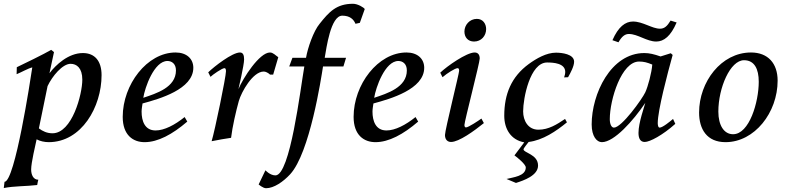

<svg xmlns="http://www.w3.org/2000/svg" viewBox="-32 -740 4219 1017"><path d="M-12 256C43 245 109 247 165 240C166 230 171 212 171 212C144 212 133 185 133 158C133 122 155 31 162 -2C180 8 205 13 226 13C400 13 506 -174 506 -342C506 -417 470 -459 407 -459C330 -459 263 -396 230 -352C233 -368 254 -464 254 -464C254 -464 240 -475 239 -476C208 -457 85 -397 57 -384L56 -347C79 -356 117 -378 139 -383C129 -316 47 222 -8 223ZM174 -60C180 -87 216 -266 220 -284C245 -337 299 -402 342 -402C374 -402 404 -380 404 -318C404 -241 350 -34 246 -34C217 -34 194 -45 174 -60Z M618 -121C618 -24 673 13 734 13C804 13 881 -28 960 -96L946 -120C894 -78 838 -49 792 -49C735 -49 718 -99 718 -149C718 -162 721 -178 723 -192C812 -216 992 -267 992 -381C992 -429 956 -462 898 -462C747 -462 618 -292 618 -121ZM727 -222C735 -275 784 -417 855 -417C877 -417 900 -403 900 -367C900 -277 796 -245 727 -222Z M1071 -357 1083 -333C1094 -344 1144 -379 1157 -379C1162 -379 1165 -374 1165 -363C1165 -333 1106 -48 1089 8C1114 3 1173 -8 1192 -10C1199 -69 1218 -151 1233 -205C1247 -254 1307 -360 1364 -361C1383 -361 1398 -345 1398 -345H1415L1442 -437C1428 -446 1415 -462 1398 -462C1342 -462 1255 -326 1231 -268C1231 -268 1261 -395 1261 -425C1261 -447 1256 -462 1239 -462C1198 -462 1103 -388 1071 -357Z M1338 237C1338 237 1361 257 1377 257C1419 257 1468 223 1505 183C1609 70 1669 -324 1679 -388H1787L1801 -434H1688C1697 -484 1719 -657 1781 -657C1821 -657 1841 -638 1851 -614L1874 -619L1900 -692C1896 -700 1863 -720 1838 -720C1750 -720 1711 -677 1661 -614C1629 -576 1598 -487 1589 -434H1517L1500 -388H1580C1559 -268 1505 189 1427 189C1398 189 1374 162 1374 162Z M1841 -121C1841 -24 1896 13 1957 13C2027 13 2104 -28 2183 -96L2169 -120C2117 -78 2061 -49 2015 -49C1958 -49 1941 -99 1941 -149C1941 -162 1944 -178 1946 -192C2035 -216 2215 -267 2215 -381C2215 -429 2179 -462 2121 -462C1970 -462 1841 -292 1841 -121ZM1950 -222C1958 -275 2007 -417 2078 -417C2100 -417 2123 -403 2123 -367C2123 -277 2019 -245 1950 -222Z M2300 -355 2312 -331C2336 -352 2379 -379 2392 -379C2398 -379 2400 -373 2400 -365C2400 -351 2325 -51 2325 -25C2325 1 2340 12 2357 12C2399 12 2479 -46 2531 -88L2518 -112C2503 -101 2449 -65 2436 -65C2431 -65 2428 -70 2428 -78C2428 -97 2509 -407 2509 -430C2509 -450 2500 -462 2482 -462C2439 -462 2335 -389 2300 -355ZM2428 -573C2428 -542 2447 -520 2479 -520C2517 -520 2543 -550 2543 -586C2543 -614 2526 -640 2494 -640C2455 -640 2428 -607 2428 -573Z M2639 -127C2639 -58 2673 1 2745 14L2693 83C2707 93 2753 130 2753 147C2753 194 2684 199 2651 208L2701 229C2742 216 2818 190 2818 137C2818 77 2741 70 2741 51C2741 45 2763 19 2768 12C2843 3 2914 -45 2971 -92L2961 -110C2918 -81 2874 -53 2820 -53C2765 -53 2739 -101 2739 -150C2739 -219 2775 -409 2866 -409C2900 -409 2962 -405 2962 -359C2962 -349 2959 -339 2956 -330L2977 -331C2989 -352 3009 -389 3009 -413C3009 -454 2943 -461 2913 -461C2862 -461 2809 -430 2769 -401C2676 -333 2639 -241 2639 -127Z M3102 -81C3102 -18 3129 13 3156 13C3221 13 3322 -100 3386 -195C3382 -177 3350 -91 3350 -36C3350 -8 3359 12 3383 12C3410 12 3478 -24 3545 -84L3533 -110C3519 -98 3478 -64 3462 -64C3453 -64 3452 -82 3452 -88C3452 -155 3503 -348 3531 -449C3530 -450 3521 -458 3521 -458L3467 -441C3432 -453 3408 -459 3381 -459C3203 -459 3102 -242 3102 -81ZM3198 -109C3198 -213 3260 -414 3353 -414C3379 -414 3396 -409 3423 -398C3420 -355 3400 -281 3386 -251C3369 -215 3261 -64 3220 -64C3207 -64 3198 -82 3198 -109ZM3212 -527 3244 -516C3262 -548 3279 -560 3299 -560C3346 -560 3394 -520 3444 -520C3485 -520 3521 -549 3552 -621L3520 -631C3502 -601 3487 -588 3464 -588C3422 -588 3373 -626 3321 -626C3280 -626 3243 -598 3212 -527Z M3671 -144C3671 -56 3712 13 3811 13C3965 13 4087 -144 4087 -313C4087 -404 4036 -462 3946 -462C3788 -462 3671 -306 3671 -144ZM3773 -149C3773 -275 3836 -421 3909 -421C3964 -421 3987 -375 3987 -307C3987 -199 3937 -29 3851 -29C3803 -29 3773 -76 3773 -149Z"/></svg>

Font: KpRoman
Style: SemiboldItalic
Weight: 600
Italic angle: -11°
Version: Version 0.66